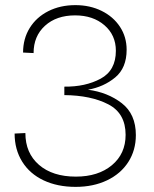

<svg xmlns="http://www.w3.org/2000/svg" viewBox="-20 -723 599 749"><path d="M37 -202 79 -204Q79 -126 132 -80Q185 -34 276 -34Q363 -34 416.5 -78.5Q470 -123 470 -197Q470 -281 402.5 -316Q335 -351 231 -352V-385Q313 -384 372.5 -416Q432 -448 432 -525Q432 -586 387.5 -624.5Q343 -663 273 -663Q200 -663 155.5 -622.5Q111 -582 111 -516L70 -518Q70 -572 96 -614Q122 -656 168.5 -679.5Q215 -703 274 -703Q331 -703 376.5 -680.5Q422 -658 448 -618.5Q474 -579 474 -529Q474 -458 429.5 -421Q385 -384 323 -373Q400 -363 455 -320.5Q510 -278 510 -196Q510 -137 480.5 -91Q451 -45 397.5 -19.5Q344 6 275 6Q204 6 150 -19.5Q96 -45 66.5 -92.5Q37 -140 37 -202Z"/></svg>

Font: Hanken Grotesk ExtraLight
Style: Regular
Weight: 200
Designer: Alfredo Marco Pradil
Foundry: Hanken Design Co.
Version: Version 3.014